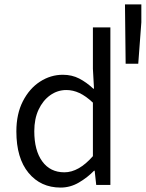

<svg xmlns="http://www.w3.org/2000/svg" viewBox="-20 -836 659 868"><path d="M254 12Q164 12 109 -54.5Q54 -121 54 -242Q54 -321 83.5 -378.5Q113 -436 161 -467Q209 -498 264 -498Q305 -498 338 -481Q371 -464 402 -435H405L400 -525V-712H479V0H415L408 -64H405Q376 -34 337 -11Q298 12 254 12ZM271 -57Q336 -57 400 -130V-372Q368 -402 339 -415.5Q310 -429 280 -429Q240 -429 207 -405.5Q174 -382 154.5 -340.5Q135 -299 135 -243Q135 -156 171 -106.5Q207 -57 271 -57ZM548 -548 545 -816H619V-735L605 -548Z"/></svg>

Font: SauceCodePro NFM
Style: Regular
Weight: 400
Monospace: yes
Designer: Paul D. Hunt, Teo Tuominen
Foundry: Adobe
Version: Version 2.042;hotconv 1.1.0;makeotfexe 2.6.0;Nerd Fonts 3.3.